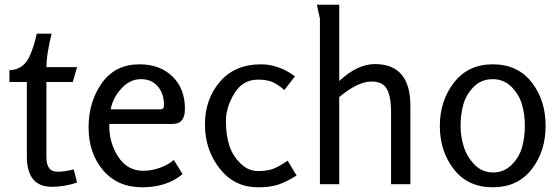

<svg xmlns="http://www.w3.org/2000/svg" viewBox="-20 -782 2379 815"><path d="M94 -434H20V-484Q78 -486 104 -540Q125 -585 136 -639H199Q177 -549 177 -497H307L289 -434H177V-116Q177 -84 188.5 -68.5Q200 -53 226.5 -53Q253 -53 293 -63L307 -7Q253 11 200 11Q94 11 94 -118Z M572 -509Q659 -509 712 -457.5Q765 -406 765 -320Q765 -256 714 -256H444V-246Q444 -174 482.5 -115.5Q521 -57 589 -57Q622 -57 658 -69.5Q694 -82 718 -103L755 -43Q688 13 583.5 13Q479 13 417.5 -59.5Q356 -132 356 -241Q356 -350 412.5 -429.5Q469 -509 572 -509ZM450 -318H659Q670 -318 673 -322.5Q676 -327 676 -339Q676 -384 650 -415Q624 -446 578 -446Q532 -446 495.5 -406.5Q459 -367 450 -318Z M1088 -509Q1163 -509 1232 -458L1187 -400Q1158 -425 1134.5 -434.5Q1111 -444 1075 -444Q1010 -444 974.5 -385Q939 -326 939 -268.5Q939 -211 952.5 -167Q966 -123 999.5 -89.5Q1033 -56 1074.5 -56Q1116 -56 1141 -66Q1166 -76 1201 -100L1239 -37Q1194 -9 1160 2Q1126 13 1075 13Q975 13 912.5 -66.5Q850 -146 850 -253.5Q850 -361 913.5 -435Q977 -509 1088 -509Z M1338 -703 1325 -762H1420V-438Q1497 -510 1571 -510Q1722 -510 1722 -333V0H1640V-306Q1640 -402 1603 -425Q1585 -436 1557 -436Q1499 -436 1420 -370V0H1338Z M2071.5 13Q1966 13 1906.5 -63.5Q1847 -140 1847 -247Q1847 -354 1907 -431.5Q1967 -509 2072 -509Q2177 -509 2236.5 -433Q2296 -357 2296 -248Q2296 -139 2236.5 -63Q2177 13 2071.5 13ZM1990.5 -413Q1958 -380 1946.5 -337.5Q1935 -295 1935 -249.5Q1935 -204 1948 -161Q1961 -118 1993.5 -84Q2026 -50 2073 -50Q2120 -50 2152.5 -83Q2185 -116 2196.5 -158.5Q2208 -201 2208 -248Q2208 -295 2196 -337.5Q2184 -380 2151.5 -413Q2119 -446 2071 -446Q2023 -446 1990.5 -413Z"/></svg>

Font: Rosario
Style: Regular
Weight: 400
Designer: Hector Gatti
Foundry: Omnibus-Type
Version: Version 1.002